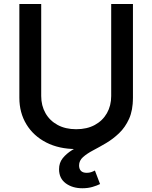

<svg xmlns="http://www.w3.org/2000/svg" viewBox="-20 -748 776 978"><path d="M368.2 11.2Q280.8 11.2 215.6 -22.2Q150.4 -55.7 114.5 -114.7Q78.6 -173.8 78.6 -250V-727.5H189.9V-258.8Q189.9 -210 211.7 -171.6Q233.4 -133.3 273.4 -111.6Q313.5 -89.8 368.2 -89.8Q423.3 -89.8 463.1 -111.6Q502.9 -133.3 524.7 -171.6Q546.4 -210 546.4 -258.8V-727.5H657.2V-250Q657.2 -173.8 621.3 -114.7Q585.4 -55.7 520.5 -22.2Q455.6 11.2 368.2 11.2ZM399.4 210.9Q349.1 210.9 314.9 185.8Q280.8 160.6 280.8 113.8Q280.8 81.5 299.3 58.1Q317.9 34.7 347.9 16.1Q377.9 -2.4 414.1 -19.5Q450.2 -36.6 486.1 -56.4Q522 -76.2 552.2 -102.1Q582.5 -127.9 600.8 -163.8Q619.1 -199.7 619.1 -250H657.2Q657.2 -186.5 637.5 -142.8Q617.7 -99.1 586.4 -69.3Q555.2 -39.6 520.3 -19Q485.4 1.5 453.9 18.1Q422.4 34.7 402.6 52.5Q382.8 70.3 382.8 94.7Q382.8 112.3 392.3 122.3Q401.9 132.3 421.9 132.3Q434.1 132.3 444.3 128.9Q454.6 125.5 463.4 120.6L489.7 189.5Q474.1 197.3 451.2 204.1Q428.2 210.9 399.4 210.9Z"/></svg>

Font: Inter 16pt Medium
Style: Regular
Weight: 500
Version: Version 4.001;git-66647c0bb